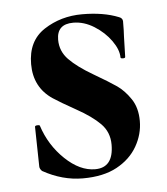

<svg xmlns="http://www.w3.org/2000/svg" viewBox="-39 -432 415 478"><g transform="rotate(-5 168.5 -192.5)"><path d="M182.1 -8.8Q228 -8.8 228 -66.4Q228 -97.7 207 -118.9Q186 -140.1 147.9 -161.1Q109.4 -182.6 91.8 -194.3Q45.9 -225.1 45.9 -283.2Q45.9 -341.3 87.9 -368.7Q129.9 -396 183.1 -396Q236.3 -396 273.9 -380.9Q282.7 -377.9 283.2 -370.1Q283.2 -345.2 282.2 -331.1L280.8 -280.8Q280.8 -277.8 274.9 -277.8Q269 -277.8 269 -280.8Q269 -299.8 252.9 -322.5Q236.8 -345.2 211.4 -361.1Q186 -377 159.2 -377Q118.2 -377 118.2 -337.9Q118.2 -309.1 138.7 -288.1Q159.2 -267.1 197.8 -244.6Q236.3 -222.2 254.6 -209.5Q272.9 -196.8 288.1 -174.3Q303.2 -151.9 303.2 -118.9Q303.2 -85.9 286.1 -55.9Q269 -25.9 235.1 -7.3Q201.2 11.2 149.9 11.2Q98.6 11.2 49.8 -16.1Q43.9 -22 43.9 -27.8L42 -127Q42 -129.9 47.6 -130.4Q53.2 -130.9 54.2 -128.9Q70.3 -79.1 107.2 -43.9Q144 -8.8 182.1 -8.8Z"/></g></svg>

Font: Cormorant-Bold
Style: Bold
Weight: 700
Designer: Christian Thalmann (Catharsis Fonts)
Version: Version 3.000